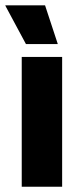

<svg xmlns="http://www.w3.org/2000/svg" viewBox="-31 -707 306 727"><path d="M204.3 0H51.3V-491.4H204.3ZM-10.6 -686.8H139.6L187.4 -541.6V-540.2H67.2L-10.6 -685.1Z"/></svg>

Font: Anek Devanagari Medium
Style: Regular
Weight: 500
Designer: Kailash Malviya (Devanagari) & Yesha Goshar (Latin)
Foundry: Ek Type
Version: Version 1.003